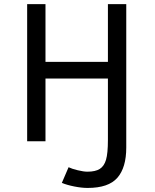

<svg xmlns="http://www.w3.org/2000/svg" viewBox="-20 -696 765 946"><path d="M511.7 -309.1H204.1V0H113.8V-675.8H204.1V-391.1H511.7V-675.8H602.1V30.8Q602.1 129.9 558.3 179.9Q514.6 230 411.6 230Q382.8 230 346.7 222.9Q310.5 215.8 284.7 205.1L317.9 127.9Q333.5 135.7 362.8 142.8Q392.1 149.9 410.6 149.9Q450.2 149.9 471.7 136.2Q493.2 122.6 502.4 91.1Q511.7 59.6 511.7 -6.3Z"/></svg>

Font: Cadman
Style: Regular
Weight: 400
Designer: Paul James MIller
Foundry: High-Logic / Made with FontCreator
Version: Version 2.114;March 28, 2021;FontCreator 13.0.0.2683 64-bit